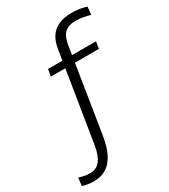

<svg xmlns="http://www.w3.org/2000/svg" viewBox="-297 -889 1098 1245"><g transform="rotate(-30 252.0 -266.5)"><path d="M134 -537H493L485 -485H125ZM226 12Q213 96 186 146.5Q159 197 119.5 220Q80 243 29 243Q3 243 -19 239Q-41 235 -56 230L-49 171Q-33 176 -11.5 180.5Q10 185 31 185Q54 185 73 177.5Q92 170 107.5 151.5Q123 133 134.5 99.5Q146 66 153 15L254 -615Q263 -672 287.5 -707Q312 -742 352 -759Q392 -776 446 -776Q481 -776 510 -771Q539 -766 558 -759L552 -701Q531 -707 503.5 -712.5Q476 -718 445 -718Q408 -718 383.5 -706.5Q359 -695 345 -670Q331 -645 324 -602Z"/></g></svg>

Font: Roboto Serif 20pt Light
Style: Regular
Weight: 300
Version: Version 1.008